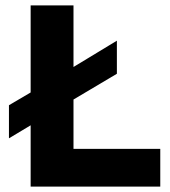

<svg xmlns="http://www.w3.org/2000/svg" viewBox="-20 -688 626 708"><path d="M93 0V-226L13 -178V-300L93 -347V-668H251V-441L411 -538V-416L251 -321V-139H571V0Z"/></svg>

Font: Atkinson Hyperlegible Pro
Style: Bold
Weight: 700
Designer: Elliott Scott, Megan Eiswerth, Linus Boman, Theodore Petrosky, Jacob Perez
Foundry: Braille Institute
Version: Version 1.5.1